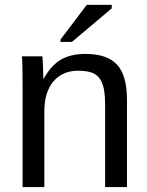

<svg xmlns="http://www.w3.org/2000/svg" viewBox="-20 -756 596 776"><path d="M404.8 0V-335Q404.8 -387.2 394.5 -416Q384.3 -444.8 361.8 -457.5Q339.4 -470.2 295.9 -470.2Q232.4 -470.2 195.8 -426.8Q159.2 -383.3 159.2 -306.2V0H71.3V-415.5Q71.3 -507.8 68.4 -528.3H151.4Q151.9 -525.9 152.3 -515.1Q152.8 -504.4 153.6 -490.5Q154.3 -476.6 155.3 -438H156.7Q187 -492.7 226.8 -515.4Q266.6 -538.1 325.7 -538.1Q412.6 -538.1 452.9 -494.9Q493.2 -451.7 493.2 -352.1V0ZM224.6 -586.4V-596.2L330.6 -736.3H431.6V-722.2L270.5 -586.4Z"/></svg>

Font: Liberation Sans
Style: Regular
Weight: 400
Designer: Steve Matteson
Foundry: Ascender Corporation
Version: Version 2.00.1